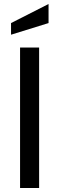

<svg xmlns="http://www.w3.org/2000/svg" viewBox="-20 -937 295 957"><path d="M80 -700H175V0H80ZM35 -822 222 -917V-822L35 -764Z"/></svg>

Font: Cabin
Style: Regular
Weight: 400
Designer: Pablo Impallari
Foundry: Pablo Impallari. http://www.impallari.com Igino Marini. http://www.ikern.com
Version: Version 2.001